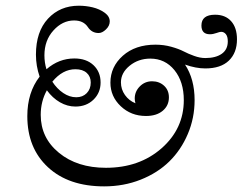

<svg xmlns="http://www.w3.org/2000/svg" viewBox="-20 -620 867 686"><path d="M352.1 45.9Q225.1 45.9 151.4 -22.5Q77.6 -90.8 77.6 -205.1Q77.6 -289.6 121.6 -346.2Q108.4 -384.3 108.4 -424.8Q108.4 -506.8 151.4 -553.2Q194.3 -599.6 261.7 -599.6Q286.6 -599.6 311 -593.8Q335.4 -587.9 353.8 -574.7Q372.1 -561.5 372.1 -543.5Q372.1 -527.8 358.6 -514.9Q345.2 -502 332.5 -502Q307.6 -502 293.5 -523.9Q277.8 -546.9 244.6 -546.9Q203.1 -546.9 170.9 -511.2Q138.7 -475.6 138.7 -422.4Q138.7 -396.5 146 -372.6Q190.4 -411.1 245.6 -411.1Q288.6 -411.1 314 -387.2Q339.4 -363.3 339.4 -325.2Q339.4 -288.6 314 -263.9Q288.6 -239.3 249.5 -239.3Q220.7 -239.3 194.1 -254.6Q167.5 -270 147.5 -297.4Q125.5 -257.8 125.5 -209.5Q125.5 -127.4 190.7 -74Q255.9 -20.5 358.4 -20.5Q478 -20.5 557.4 -90.3Q636.7 -160.2 636.7 -262.2Q636.7 -328.1 603.3 -369.4Q569.8 -410.6 517.1 -410.6Q474.6 -410.6 443.4 -385.3Q412.1 -359.9 412.1 -325.7Q412.1 -300.8 426.5 -280.5Q440.9 -260.3 463.9 -251Q461.4 -259.8 461.4 -268.1Q461.4 -293 479.5 -311.3Q497.6 -329.6 523.4 -329.6Q548.8 -329.6 566.2 -313.7Q583.5 -297.9 583.5 -272Q583.5 -242.7 561.3 -224.1Q539.1 -205.6 501.5 -205.6Q448.2 -205.6 411.4 -240.5Q374.5 -275.4 374.5 -324.7Q374.5 -381.3 418.9 -420.9Q463.4 -460.4 535.6 -460.4Q564.9 -460.4 592 -452.9Q619.1 -445.3 636 -436.5Q652.8 -427.7 673.8 -420.2Q694.8 -412.6 713.4 -412.6Q750.5 -412.6 772.2 -427.7Q793.9 -442.9 793.9 -472.2Q793.9 -489.3 787.1 -497.8Q780.3 -506.3 770 -506.3Q765.1 -506.3 753.2 -502Q741.2 -497.6 730 -497.6Q699.7 -497.6 699.7 -528.8Q699.7 -567.4 748.5 -567.4Q785.2 -567.4 805.9 -544.2Q826.7 -521 826.7 -479.5Q826.7 -431.2 797.6 -403.3Q768.6 -375.5 713.4 -375.5Q680.2 -375.5 641.1 -389.2Q675.3 -337.4 675.3 -262.2Q675.3 -198.2 651.1 -141.4Q627 -84.5 585 -43.2Q543 -2 482.4 22Q421.9 45.9 352.1 45.9ZM252.4 -272.5Q275.4 -272.5 289.8 -287.1Q304.2 -301.8 304.2 -325.2Q304.2 -346.7 289.8 -359.6Q275.4 -372.6 249.5 -372.6Q203.6 -372.6 167 -328.1Q183.6 -302.7 206.1 -287.6Q228.5 -272.5 252.4 -272.5Z"/></svg>

Font: Elstob 6pt
Style: Italic
Weight: 400
Italic angle: -20°
Designer: Peter S. Baker
Version: Version 1.015